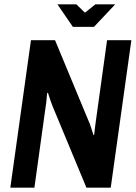

<svg xmlns="http://www.w3.org/2000/svg" viewBox="-20 -873 632 893"><path d="M28 0 124 -686H236L393 -308Q397 -300 402 -284.5Q407 -269 411 -256.5Q415 -244 415 -244L418 -247Q418 -247 419.5 -259Q421 -271 422.5 -285Q424 -299 425 -304L478 -686H591L495 0H382L225 -378Q222 -385 216.5 -400.5Q211 -416 207 -429Q203 -442 203 -442L199 -439Q199 -439 198 -428.5Q197 -418 196 -404.5Q195 -391 193 -382L140 0ZM319 -748 247 -853H335L375 -814L424 -853H516L417 -748Z"/></svg>

Font: Archivo Narrow
Style: Bold Italic
Weight: 700
Italic angle: -8°
Designer: Hector Gatti
Foundry: Omnibus-Type
Version: Version 3.002